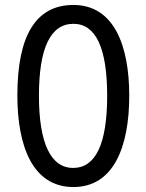

<svg xmlns="http://www.w3.org/2000/svg" viewBox="-20 -744 590 774"><path d="M501 -358C501 -563 438 -724 276 -724C126 -724 50 -603 50 -359C50 -156 111 10 276 10C438 10 501 -152 501 -358ZM137 -358C137 -549 183 -648 276 -648C366 -648 412 -551 412 -358C412 -163 365 -67 275 -67C185 -67 137 -166 137 -358Z"/></svg>

Font: Noto Sans Devanagari ExtraCondensed
Style: Regular
Weight: 400
Width: 2
Designer: Jelle Bosma - Monotype Design Team
Foundry: Monotype Imaging Inc.
Version: Version 2.004